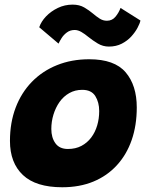

<svg xmlns="http://www.w3.org/2000/svg" viewBox="-20 -780 625 810"><path d="M242.5 10Q131.5 10 76.8 -41.5Q22 -93 22 -185.5Q22 -262.5 46 -325.8Q70 -389 114.5 -434.8Q159 -480.5 220.5 -505.2Q282 -530 356.5 -530Q463 -530 510 -475Q557 -420 557 -326.5Q557 -251 535.5 -189.2Q514 -127.5 473 -82.8Q432 -38 374 -14Q316 10 242.5 10ZM266.5 -151.5Q299 -151.5 323.5 -164.5Q348 -177.5 364.8 -199.8Q381.5 -222 390 -250.8Q398.5 -279.5 398.5 -311.5Q398.5 -348.5 382 -374.8Q365.5 -401 327 -401Q296.5 -401 272.2 -387.2Q248 -373.5 231.2 -349.8Q214.5 -326 205.5 -296.5Q196.5 -267 196.5 -236Q196.5 -199.5 213.8 -175.5Q231 -151.5 266.5 -151.5ZM145.5 -665Q153.5 -689 174.2 -710.8Q195 -732.5 224 -746.5Q253 -760.5 286.5 -760.5Q315 -760.5 335.5 -748.5Q356 -736.5 372.5 -722.5Q386.5 -710.5 400.5 -701.5Q414.5 -692.5 431 -692.5Q453.5 -692.5 467.5 -709.8Q481.5 -727 488.5 -746.5L572.5 -693.5Q570 -681 560.2 -662.8Q550.5 -644.5 534 -626.2Q517.5 -608 493.8 -595.8Q470 -583.5 439.5 -583.5Q414 -583.5 392.5 -596.5Q371 -609.5 353 -624Q338 -636.5 323.5 -645Q309 -653.5 295 -653.5Q276 -653.5 262 -643Q248 -632.5 239.5 -618.8Q231 -605 227 -596Z"/></svg>

Font: Grandstander Thin ExtraBold
Style: Italic
Weight: 800
Italic angle: -15°
Version: Version 1.200